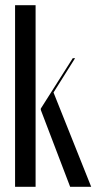

<svg xmlns="http://www.w3.org/2000/svg" viewBox="-20 -719 371 739"><path d="M117 0H38V-699H117ZM186 -363 331 0H250L137 -296V-301L260 -495H269Z"/></svg>

Font: Moniqa SemBd Narrow Display
Style: Regular
Weight: 600
Width: 4
Designer: Rajesh Rajput
Foundry: Rajesh Rajput
Version: Version 1.000